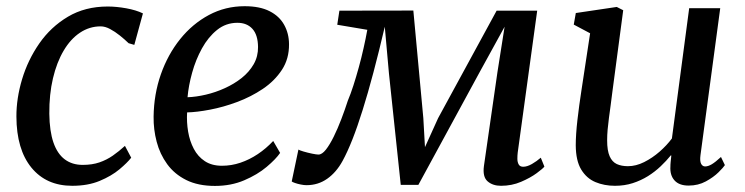

<svg xmlns="http://www.w3.org/2000/svg" viewBox="-20 -589 2402 619"><path d="M212.9 10Q129.1 10 81.2 -48.7Q33.3 -107.4 32.9 -213.1Q32.6 -271.5 51.2 -333.6Q69.8 -395.6 106.7 -448.9Q143.7 -502.2 199 -535.1Q254.3 -568 327.3 -568Q354.8 -568 386.9 -562.3Q418.9 -556.5 440.8 -545.8L413 -444.3L394.6 -449.7Q382.2 -461.8 366.5 -474.4Q350.8 -487 334.8 -495.5Q318.8 -504 304.6 -504Q268.4 -504 237.9 -483.6Q207.4 -463.3 185.2 -425.7Q162.9 -388.1 150.7 -336.4Q138.5 -284.7 139 -222.2Q139.7 -166 152.3 -129.5Q164.9 -93.1 188.8 -75.2Q212.6 -57.4 246.6 -57.4Q277 -57.4 300.4 -65.4Q323.7 -73.4 343.6 -87.2Q363.4 -101 382.8 -118.7L403 -80.6Q390.7 -64.6 365.1 -43.1Q339.5 -21.7 301.4 -5.8Q263.4 10 212.9 10Z M883.1 -96Q869.4 -76 839.6 -50.9Q809.9 -25.9 767.5 -7.8Q725.1 10.4 673 10.4Q618.7 10.4 580.5 -8.6Q542.4 -27.6 519 -59.8Q495.5 -92.1 485.1 -131.9Q474.6 -171.7 475.2 -212.9Q476.1 -285.2 498.6 -349.4Q521.2 -413.7 560.9 -463Q600.5 -512.3 653.6 -540.7Q706.6 -569 768.7 -569Q817.7 -569 849.2 -552.9Q880.7 -536.9 896.1 -509Q911.6 -481.2 911.8 -446.7Q912.3 -399.6 888.9 -363.9Q865.5 -328.1 827.3 -302.4Q789.1 -276.8 744.6 -260.2Q700.1 -243.6 657.3 -235.5Q614.5 -227.3 583.2 -226.6Q581.4 -195.2 586.5 -164.7Q591.6 -134.2 604.8 -109.2Q617.9 -84.2 640.4 -69.4Q662.8 -54.6 695.6 -54.6Q726.1 -54.6 755.1 -64.4Q784.2 -74.2 811 -92.1Q837.8 -110 860.8 -134.5ZM745.4 -515.5Q708.4 -515.5 679.8 -492.5Q651.2 -469.5 631.1 -433Q611 -396.5 599.5 -354.9Q587.9 -313.2 584.6 -275.5Q612.3 -276.5 643.5 -283.8Q674.8 -291.1 704.7 -304.7Q734.6 -318.2 759.1 -337.5Q783.5 -356.9 797.9 -382Q812.3 -407.2 811.9 -437.6Q811.5 -476.5 793.8 -496Q776.1 -515.5 745.4 -515.5Z M1595.3 10Q1568.5 10 1551.9 -4.5Q1535.4 -19 1540.2 -54L1583.7 -356.2L1606.8 -502.8L1526.8 -357.2L1328.8 7H1272L1233.9 -352.8L1220.5 -502.8Q1201.7 -422.5 1183.9 -355.4Q1166.1 -288.3 1149.2 -234.5Q1132.4 -180.6 1116.2 -139.6Q1100 -98.6 1084.5 -70.3Q1064.2 -33.2 1034.8 -12.6Q1005.5 8 968.3 8Q960.2 8 949.8 5.9Q939.5 3.9 931 0.9Q922.6 -2 920.5 -4L942.1 -106.8Q945.2 -104.5 958.3 -100.6Q971.5 -96.7 985.9 -93.7Q1000.4 -90.7 1006.7 -90.7Q1018.1 -90.7 1030.7 -106.6Q1043.2 -122.6 1055.9 -148.3Q1068.6 -174.1 1080.3 -204.7Q1092 -235.3 1101.3 -264.2Q1110.4 -285.7 1119.3 -313.3Q1128.2 -341 1136.7 -371.8Q1145.2 -402.5 1152.1 -433.6Q1159.1 -464.6 1164.2 -492.9L1067.3 -509.2L1074.2 -554.6L1312.6 -555L1344.8 -208L1350.1 -114.6L1392.4 -208L1581.1 -554.6H1711.9L1649.1 -97.2Q1648 -87.8 1648 -77.1Q1648 -66.4 1652.2 -58.9Q1656.3 -51.4 1666.8 -51.4Q1679.4 -51.4 1694.8 -60.2Q1710.3 -69.1 1723.5 -80.6L1735.1 -51.9Q1730.3 -45.5 1710 -30.5Q1689.7 -15.6 1659.8 -2.8Q1629.9 10 1595.3 10Z M1962.6 10Q1928.3 10 1899.7 -1.9Q1871.1 -13.9 1853.8 -42.4Q1836.5 -70.8 1836.2 -120.7Q1836.2 -138.2 1837.6 -159Q1839 -179.8 1841.7 -202.9Q1844.3 -226 1847.5 -249.4Q1850.6 -272.9 1854.1 -294.8L1882.5 -481.7L1829.8 -509.7L1836.4 -547L1968.4 -566.6L1989.2 -556L1954 -290.8Q1951.5 -269.3 1948.6 -248.8Q1945.7 -228.2 1943.2 -208.8Q1940.6 -189.5 1939 -171.4Q1937.4 -153.3 1937.4 -136.6Q1937.4 -103.3 1945.5 -85.2Q1953.5 -67.1 1968.5 -60.1Q1983.6 -53.2 2004.4 -53.2Q2030.3 -53.2 2056.7 -66.4Q2083.2 -79.7 2106.6 -100.1Q2129.9 -120.6 2146.2 -142.6L2201.9 -562.6H2302L2238.3 -88.6Q2235.8 -69.9 2240.3 -61.1Q2244.8 -52.4 2253.3 -52.4Q2262.9 -52.4 2274.6 -59.3Q2286.3 -66.2 2304.4 -82.9L2317 -56.7Q2312.7 -49.7 2296.6 -33.7Q2280.6 -17.8 2255.7 -4.2Q2230.9 9.3 2200.2 9.3Q2169.3 9.3 2154.4 -7.6Q2139.4 -24.4 2141.4 -52.7Q2141.3 -54.6 2141.5 -58.5Q2141.7 -62.3 2142.2 -67.3Q2142.8 -72.3 2143.3 -77.6Q2143.8 -82.8 2144.3 -87.4L2143 -88.4Q2128.3 -70.3 2109.9 -52.8Q2091.5 -35.3 2068.9 -21.1Q2046.2 -7 2019.8 1.5Q1993.3 10 1962.6 10Z"/></svg>

Font: Merriweather Light
Style: Italic
Weight: 300
Italic angle: -7.8°
Designer: Eben Sorkin
Foundry: Eben Sorkin
Version: Version 2.101